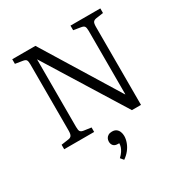

<svg xmlns="http://www.w3.org/2000/svg" viewBox="-215 -868 1242 1299"><g transform="rotate(-30 406.0 -219.0)"><path d="M64 0V-35L120 -43Q138 -45 145.5 -56Q153 -67 153 -94V-612Q153 -636 147 -645.5Q141 -655 120 -658L64 -667V-703H245L607 -114L608 -118V-611Q608 -636 601.5 -645.5Q595 -655 574 -658L519 -667V-703H752V-667L696 -659Q678 -656 671 -646.5Q664 -637 664 -609V0H593L209 -619V-615V-90Q209 -64 215.5 -55Q222 -46 241 -43L298 -35V0ZM380 265 360 241Q378 224 388 208.5Q398 193 402.5 179Q407 165 407 151H397Q373 151 362 138.5Q351 126 351 107Q351 93 357 82Q363 71 374.5 64.5Q386 58 403 58Q424 58 436.5 67.5Q449 77 455 92.5Q461 108 461 125Q461 149 451.5 175Q442 201 424 224Q406 247 380 265Z"/></g></svg>

Font: Literata 18pt Light
Style: Regular
Weight: 300
Designer: Latin by Veronika Burian and Jose Scaglione. Greek by Irene Vlachou. Cyrillic by Vera Evstafieva.
Foundry: TypeTogether
Version: Version 3.103;gftools[0.9.29]